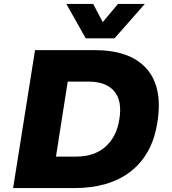

<svg xmlns="http://www.w3.org/2000/svg" viewBox="-20 -961 877 981"><path d="M47 0 159 -705H462Q645 -705 729 -610Q813 -515 784 -335Q771 -251 736 -188.5Q701 -126 646.5 -84Q592 -42 520 -21Q448 0 360 0ZM266 -161H371Q415 -161 452.5 -173.5Q490 -186 518 -210.5Q546 -235 564.5 -270.5Q583 -306 590 -353Q605 -447 563 -495.5Q521 -544 432 -544H326ZM418 -765 319 -941H456L505 -848L583 -941H720L565 -765Z"/></svg>

Font: Nunito Sans 6pt Black
Style: Italic
Weight: 900
Italic angle: -9°
Version: Version 3.101;gftools[0.9.27]